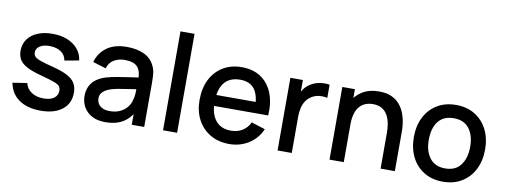

<svg xmlns="http://www.w3.org/2000/svg" viewBox="-61 -1063 3693 1405"><g transform="rotate(10 1785.5 -360.0)"><path d="M276.5 14.5Q178 14.5 116 -29Q54 -72.5 40 -151.5L147 -168Q157 -126 193.2 -101.8Q229.5 -77.5 283.5 -77.5Q332.5 -77.5 360.2 -97.5Q388 -117.5 388 -152.5Q388 -173 378.2 -185.8Q368.5 -198.5 337.5 -210Q306.5 -221.5 243 -238.5Q173.5 -256.5 132.8 -277.2Q92 -298 74.8 -325.8Q57.5 -353.5 57.5 -393Q57.5 -442 83.5 -478.5Q109.5 -515 156.8 -535Q204 -555 267.5 -555Q329.5 -555 378 -535.5Q426.5 -516 456.5 -480.2Q486.5 -444.5 492.5 -396.5L385.5 -377Q380 -416 349 -438.5Q318 -461 268.5 -463Q221 -465 191.5 -447.2Q162 -429.5 162 -398.5Q162 -380.5 173.2 -368Q184.5 -355.5 217 -344Q249.5 -332.5 313 -316.5Q381 -299 421 -277.8Q461 -256.5 478.2 -227.2Q495.5 -198 495.5 -156.5Q495.5 -76.5 437.2 -31Q379 14.5 276.5 14.5Z M758.5 15Q698.5 15 658 -7.2Q617.5 -29.5 596.8 -66.2Q576 -103 576 -147Q576 -188 590.5 -219Q605 -250 633.5 -271.8Q662 -293.5 703.5 -307Q739.5 -317.5 785 -325.5Q830.5 -333.5 880.8 -340.5Q931 -347.5 980.5 -354.5L942.5 -333.5Q943.5 -397 915.8 -427.8Q888 -458.5 820.5 -458.5Q778 -458.5 742.5 -438.8Q707 -419 693 -373.5L595.5 -403.5Q615.5 -473 671.8 -514Q728 -555 821.5 -555Q894 -555 947.8 -530.2Q1001.5 -505.5 1026.5 -452Q1039.5 -425.5 1042.5 -396Q1045.5 -366.5 1045.5 -332.5V0H953V-123.5L971 -107.5Q937.5 -45.5 885.8 -15.2Q834 15 758.5 15ZM777 -70.5Q821.5 -70.5 853.5 -86.2Q885.5 -102 905 -126.5Q924.5 -151 930.5 -177.5Q939 -201.5 940.2 -231.5Q941.5 -261.5 941.5 -279.5L975.5 -267Q926 -259.5 885.5 -253.5Q845 -247.5 812.2 -241.8Q779.5 -236 754 -228Q732.5 -220.5 715.8 -210Q699 -199.5 689.2 -184.5Q679.5 -169.5 679.5 -148Q679.5 -127 690 -109.2Q700.5 -91.5 722 -81Q743.5 -70.5 777 -70.5Z M1185.5 0V-735H1290V0Z M1679.5 15Q1599 15 1538.2 -20.2Q1477.5 -55.5 1443.8 -118.8Q1410 -182 1410 -265.5Q1410 -354 1443.2 -419Q1476.5 -484 1536 -519.5Q1595.5 -555 1674.5 -555Q1757 -555 1815 -516.8Q1873 -478.5 1901.8 -408Q1930.5 -337.5 1924.5 -240.5H1820V-278.5Q1819 -372.5 1784.2 -417.5Q1749.5 -462.5 1678.5 -462.5Q1600 -462.5 1560.5 -413Q1521 -363.5 1521 -270Q1521 -181 1560.5 -132.2Q1600 -83.5 1674.5 -83.5Q1723.5 -83.5 1759.2 -105.8Q1795 -128 1815 -169.5L1917.5 -137Q1886 -64.5 1822 -24.8Q1758 15 1679.5 15ZM1487 -240.5V-322H1872.5V-240.5Z M2036.5 0V-540H2129.5V-409L2116.5 -426Q2126.5 -452 2142.5 -473.8Q2158.5 -495.5 2179.5 -509.5Q2200 -524.5 2225.2 -532.8Q2250.5 -541 2277 -542.8Q2303.5 -544.5 2328 -540V-442Q2301.5 -449 2269.2 -446Q2237 -443 2210 -425.5Q2184.5 -409 2169.8 -385.5Q2155 -362 2148.5 -333.2Q2142 -304.5 2142 -272.5V0Z M2802 0V-265.5Q2802 -297 2796.8 -330.2Q2791.5 -363.5 2776.8 -392Q2762 -420.5 2735.2 -438Q2708.5 -455.5 2665.5 -455.5Q2637.5 -455.5 2612.5 -446.2Q2587.5 -437 2568.8 -416.5Q2550 -396 2539.2 -362.5Q2528.5 -329 2528.5 -281L2463.5 -305.5Q2463.5 -379 2491 -435.2Q2518.5 -491.5 2570 -523Q2621.5 -554.5 2694.5 -554.5Q2750.5 -554.5 2788.5 -536.5Q2826.5 -518.5 2850.2 -489.2Q2874 -460 2886.5 -425.5Q2899 -391 2903.5 -358Q2908 -325 2908 -300V0ZM2422.5 0V-540H2516V-384H2528.5V0Z M3266 15Q3185 15 3125.5 -21.5Q3066 -58 3033.8 -122.2Q3001.5 -186.5 3001.5 -270.5Q3001.5 -355 3034.5 -419.2Q3067.5 -483.5 3127 -519.2Q3186.5 -555 3266 -555Q3347 -555 3406.5 -518.5Q3466 -482 3498.5 -418Q3531 -354 3531 -270.5Q3531 -186 3498.2 -121.8Q3465.5 -57.5 3406 -21.2Q3346.5 15 3266 15ZM3266 -83.5Q3343.5 -83.5 3381.8 -135.8Q3420 -188 3420 -270.5Q3420 -355 3381.2 -405.8Q3342.5 -456.5 3266 -456.5Q3213.5 -456.5 3179.5 -432.8Q3145.5 -409 3129 -367.2Q3112.5 -325.5 3112.5 -270.5Q3112.5 -185.5 3151.5 -134.5Q3190.5 -83.5 3266 -83.5Z"/></g></svg>

Font: Manrope ExtraLight SemiBold
Style: Regular
Weight: 600
Version: Version 4.504